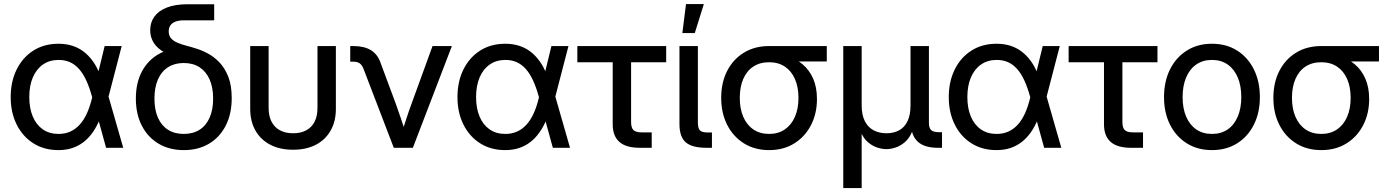

<svg xmlns="http://www.w3.org/2000/svg" viewBox="-20 -749 7032 973"><path d="M275.9 11.7Q203.6 11.7 149.2 -22.7Q94.7 -57.1 64.5 -117.9Q34.2 -178.7 34.2 -256.8Q34.2 -335.9 64.5 -397Q94.7 -458 149.2 -492.7Q203.6 -527.3 276.4 -527.3Q314 -527.3 345.9 -517.3Q377.9 -507.3 403.8 -487.5Q429.7 -467.8 450.7 -438.7Q471.7 -409.7 486.3 -370.6H515.6L529.3 -262.2L604.5 0H517.6L446.3 -259.3Q433.1 -307.1 416.7 -342.3Q400.4 -377.4 379.9 -400.1Q359.4 -422.9 334 -434.1Q308.6 -445.3 277.3 -445.3Q231 -445.3 197.5 -421.9Q164.1 -398.4 146.2 -356.2Q128.4 -314 128.4 -257.3Q128.4 -200.7 146 -158.7Q163.6 -116.7 196.8 -93.5Q230 -70.3 276.9 -70.3Q309.1 -70.3 335.7 -82Q362.3 -93.8 383.5 -116.9Q404.8 -140.1 420.7 -175Q436.5 -210 447.3 -256.3L510.3 -515.6H596.7L529.3 -256.3L515.1 -145H485.8Q470.2 -106.9 449.5 -77.6Q428.7 -48.3 402.8 -28.6Q377 -8.8 345.5 1.5Q314 11.7 275.9 11.7Z M911.6 11.7Q838.9 11.7 784.2 -20.5Q729.5 -52.7 699 -111.6Q668.5 -170.4 668.5 -249.5Q668.5 -329.1 699 -386.5Q729.5 -443.8 784.2 -474.9Q838.9 -505.9 911.1 -505.9V-449.7Q871.6 -458 839.8 -470.9Q808.1 -483.9 786.1 -502Q764.2 -520 752.7 -543.7Q741.2 -567.4 741.2 -596.2Q741.2 -635.7 762.5 -665Q783.7 -694.3 825.9 -710.9Q868.2 -727.5 931.2 -727.5H1065.4V-646H912.1Q887.2 -646 869.9 -639.6Q852.5 -633.3 843.8 -620.6Q835 -607.9 835 -589.8Q835 -567.9 847.4 -554.2Q859.9 -540.5 880.4 -532Q900.9 -523.4 925 -517.3Q949.2 -511.2 972.7 -503.4Q1001 -495.1 1032.5 -478.5Q1064 -461.9 1091.6 -433.3Q1119.1 -404.8 1136.7 -360.6Q1154.3 -316.4 1154.3 -252.4Q1154.3 -171.4 1123.8 -112.1Q1093.3 -52.7 1038.8 -20.5Q984.4 11.7 911.6 11.7ZM911.1 -70.3Q958 -70.3 991.2 -91.3Q1024.4 -112.3 1042.2 -152.6Q1060.1 -192.9 1060.1 -249Q1060.1 -306.2 1042.2 -346.4Q1024.4 -386.7 991.2 -408.2Q958 -429.7 911.1 -429.7Q865.2 -429.7 831.8 -408.4Q798.3 -387.2 780.5 -346.7Q762.7 -306.2 762.7 -249Q762.7 -192.4 780.5 -152.3Q798.3 -112.3 831.5 -91.3Q864.7 -70.3 911.1 -70.3Z M1465.3 9.8Q1398.4 9.8 1349.9 -15.4Q1301.3 -40.5 1274.7 -87.2Q1248 -133.8 1248 -197.3V-515.6H1341.3V-202.1Q1341.3 -161.1 1356 -132.6Q1370.6 -104 1398.2 -88.9Q1425.8 -73.7 1465.3 -73.7Q1504.9 -73.7 1532.5 -88.9Q1560.1 -104 1574.5 -132.6Q1588.9 -161.1 1588.9 -202.1V-515.6H1682.1V-197.3Q1682.1 -133.8 1655.5 -87.2Q1628.9 -40.5 1580.6 -15.4Q1532.2 9.8 1465.3 9.8Z M1975.6 0 1822.3 -399.9Q1814.5 -419.9 1802.5 -428.2Q1790.5 -436.5 1768.6 -436.5H1754.9V-515.6H1771Q1825.2 -515.6 1859.1 -495.1Q1893.1 -474.6 1908.2 -431.6L1984.9 -225.6Q1999 -187 2011.7 -148.7Q2024.4 -110.4 2037.1 -71.8H2014.6Q2027.3 -110.4 2039.8 -148.9Q2052.2 -187.5 2066.4 -225.6L2171.9 -515.6H2270L2072.3 0Z M2540 11.7Q2467.8 11.7 2413.3 -22.7Q2358.9 -57.1 2328.6 -117.9Q2298.3 -178.7 2298.3 -256.8Q2298.3 -335.9 2328.6 -397Q2358.9 -458 2413.3 -492.7Q2467.8 -527.3 2540.5 -527.3Q2578.1 -527.3 2610.1 -517.3Q2642.1 -507.3 2668 -487.5Q2693.8 -467.8 2714.8 -438.7Q2735.8 -409.7 2750.5 -370.6H2779.8L2793.5 -262.2L2868.7 0H2781.7L2710.4 -259.3Q2697.3 -307.1 2680.9 -342.3Q2664.6 -377.4 2644 -400.1Q2623.5 -422.9 2598.1 -434.1Q2572.8 -445.3 2541.5 -445.3Q2495.1 -445.3 2461.7 -421.9Q2428.2 -398.4 2410.4 -356.2Q2392.6 -314 2392.6 -257.3Q2392.6 -200.7 2410.2 -158.7Q2427.7 -116.7 2460.9 -93.5Q2494.1 -70.3 2541 -70.3Q2573.2 -70.3 2599.9 -82Q2626.5 -93.8 2647.7 -116.9Q2668.9 -140.1 2684.8 -175Q2700.7 -210 2711.4 -256.3L2774.4 -515.6H2860.8L2793.5 -256.3L2779.3 -145H2750Q2734.4 -106.9 2713.6 -77.6Q2692.9 -48.3 2667 -28.6Q2641.1 -8.8 2609.6 1.5Q2578.1 11.7 2540 11.7Z M3222.2 0Q3152.8 0 3118.9 -29.8Q3085 -59.6 3085 -119.6V-433.6H2905.8V-515.6H3356V-433.6H3178.2V-130.9Q3178.2 -101.6 3190.2 -89.8Q3202.1 -78.1 3233.4 -78.1Q3246.1 -78.1 3258.1 -78.1Q3270 -78.1 3282.7 -78.1V0Q3268.1 0 3252.9 0Q3237.8 0 3222.2 0Z M3561 0Q3487.3 0 3455.3 -27.6Q3423.3 -55.2 3423.3 -120.1V-515.6H3516.6V-129.9Q3516.6 -98.6 3527.1 -88.1Q3537.6 -77.6 3567.9 -77.6Q3571.8 -77.6 3577.9 -77.6Q3584 -77.6 3587.9 -77.6V0Q3581.5 0 3574.7 0Q3567.9 0 3561 0ZM3438 -581.5 3456.5 -728.5H3546.9L3501 -581.5Z M3877.4 11.7Q3805.2 11.7 3750.5 -22.2Q3695.8 -56.2 3665.3 -116Q3634.8 -175.8 3634.8 -252.9Q3634.8 -330.6 3665 -389.6Q3695.3 -448.7 3750 -482.2Q3804.7 -515.6 3877.4 -515.6H4169.9V-437.5H3979L3877.4 -433.6Q3831.1 -433.6 3797.6 -411.6Q3764.2 -389.6 3746.6 -348.9Q3729 -308.1 3729 -252.9Q3729 -197.8 3746.8 -156.7Q3764.6 -115.7 3797.9 -93Q3831.1 -70.3 3877.4 -70.3Q3924.3 -70.3 3957.5 -93.3Q3990.7 -116.2 4008.5 -157.2Q4026.4 -198.2 4026.4 -252.9Q4026.4 -308.1 4008.5 -348.6Q3990.7 -389.2 3957.5 -411.4Q3924.3 -433.6 3877.4 -433.6V-479Q3927.2 -479 3971.2 -464.8Q4015.1 -450.7 4048.6 -422.1Q4082 -393.6 4101.1 -349.9Q4120.1 -306.2 4120.1 -247.1Q4120.1 -173.3 4089.8 -114.7Q4059.6 -56.2 4005.1 -22.2Q3950.7 11.7 3877.4 11.7Z M4253.4 204.1V-515.6H4346.7V-215.3Q4346.7 -166 4363 -134.5Q4379.4 -103 4407.7 -88.4Q4436 -73.7 4472.2 -73.7Q4508.8 -73.7 4536.1 -88.4Q4563.5 -103 4578.9 -134.5Q4594.2 -166 4594.2 -215.3V-515.6H4687.5V-126.5Q4687.5 -100.1 4699 -89.6Q4710.4 -79.1 4739.3 -79.1H4753.9V0H4732.4Q4664.1 0 4630.4 -31.7Q4596.7 -63.5 4596.7 -124V-173.3H4617.7Q4617.7 -119.1 4603.3 -84Q4588.9 -48.8 4566.4 -29.3Q4543.9 -9.8 4518.8 -1.5Q4493.7 6.8 4472.2 6.8Q4450.2 6.8 4425 -1.5Q4399.9 -9.8 4377.4 -29.3Q4355 -48.8 4340.8 -84Q4326.7 -119.1 4326.7 -173.3H4346.7V204.1Z M5029.8 11.7Q4957.5 11.7 4903.1 -22.7Q4848.6 -57.1 4818.4 -117.9Q4788.1 -178.7 4788.1 -256.8Q4788.1 -335.9 4818.4 -397Q4848.6 -458 4903.1 -492.7Q4957.5 -527.3 5030.3 -527.3Q5067.9 -527.3 5099.9 -517.3Q5131.8 -507.3 5157.7 -487.5Q5183.6 -467.8 5204.6 -438.7Q5225.6 -409.7 5240.2 -370.6H5269.5L5283.2 -262.2L5358.4 0H5271.5L5200.2 -259.3Q5187 -307.1 5170.7 -342.3Q5154.3 -377.4 5133.8 -400.1Q5113.3 -422.9 5087.9 -434.1Q5062.5 -445.3 5031.2 -445.3Q4984.9 -445.3 4951.4 -421.9Q4918 -398.4 4900.1 -356.2Q4882.3 -314 4882.3 -257.3Q4882.3 -200.7 4899.9 -158.7Q4917.5 -116.7 4950.7 -93.5Q4983.9 -70.3 5030.8 -70.3Q5063 -70.3 5089.6 -82Q5116.2 -93.8 5137.5 -116.9Q5158.7 -140.1 5174.6 -175Q5190.4 -210 5201.2 -256.3L5264.2 -515.6H5350.6L5283.2 -256.3L5269 -145H5239.7Q5224.1 -106.9 5203.4 -77.6Q5182.6 -48.3 5156.7 -28.6Q5130.9 -8.8 5099.4 1.5Q5067.9 11.7 5029.8 11.7Z M5711.9 0Q5642.6 0 5608.6 -29.8Q5574.7 -59.6 5574.7 -119.6V-433.6H5395.5V-515.6H5845.7V-433.6H5668V-130.9Q5668 -101.6 5679.9 -89.8Q5691.9 -78.1 5723.1 -78.1Q5735.8 -78.1 5747.8 -78.1Q5759.8 -78.1 5772.5 -78.1V0Q5757.8 0 5742.7 0Q5727.5 0 5711.9 0Z M6121.6 11.7Q6049.3 11.7 5994.6 -22.5Q5939.9 -56.6 5909.4 -117.2Q5878.9 -177.7 5878.9 -256.8Q5878.9 -336.4 5909.4 -397.5Q5939.9 -458.5 5994.6 -492.9Q6049.3 -527.3 6121.6 -527.3Q6194.8 -527.3 6249.3 -492.9Q6303.7 -458.5 6334.2 -397.5Q6364.7 -336.4 6364.7 -256.8Q6364.7 -177.7 6334.2 -117.2Q6303.7 -56.6 6249.3 -22.5Q6194.8 11.7 6121.6 11.7ZM6121.6 -70.3Q6168.5 -70.3 6201.7 -93.3Q6234.9 -116.2 6252.7 -158.4Q6270.5 -200.7 6270.5 -256.8Q6270.5 -314 6252.7 -356.2Q6234.9 -398.4 6201.7 -421.9Q6168.5 -445.3 6121.6 -445.3Q6075.7 -445.3 6042.2 -422.1Q6008.8 -398.9 5991 -356.4Q5973.1 -314 5973.1 -256.8Q5973.1 -200.2 5991 -158.2Q6008.8 -116.2 6042 -93.3Q6075.2 -70.3 6121.6 -70.3Z M6675.8 11.7Q6603.5 11.7 6548.8 -22.2Q6494.1 -56.2 6463.6 -116Q6433.1 -175.8 6433.1 -252.9Q6433.1 -330.6 6463.4 -389.6Q6493.7 -448.7 6548.3 -482.2Q6603 -515.6 6675.8 -515.6H6968.3V-437.5H6777.3L6675.8 -433.6Q6629.4 -433.6 6595.9 -411.6Q6562.5 -389.6 6544.9 -348.9Q6527.3 -308.1 6527.3 -252.9Q6527.3 -197.8 6545.2 -156.7Q6563 -115.7 6596.2 -93Q6629.4 -70.3 6675.8 -70.3Q6722.7 -70.3 6755.9 -93.3Q6789.1 -116.2 6806.9 -157.2Q6824.7 -198.2 6824.7 -252.9Q6824.7 -308.1 6806.9 -348.6Q6789.1 -389.2 6755.9 -411.4Q6722.7 -433.6 6675.8 -433.6V-479Q6725.6 -479 6769.5 -464.8Q6813.5 -450.7 6846.9 -422.1Q6880.4 -393.6 6899.4 -349.9Q6918.5 -306.2 6918.5 -247.1Q6918.5 -173.3 6888.2 -114.7Q6857.9 -56.2 6803.5 -22.2Q6749 11.7 6675.8 11.7Z"/></svg>

Font: Inter Cardless Display
Style: Regular
Weight: 400
Designer: Rasmus Andersson
Foundry: rsms
Version: Version 4.001;git-9221beed3